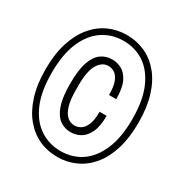

<svg xmlns="http://www.w3.org/2000/svg" viewBox="-165 -828 930 970"><g transform="rotate(30 300.5 -343.0)"><path d="M300 12Q243 12 194 -10.5Q145 -33 108 -77.5Q71 -122 50 -188.5Q29 -255 29 -343Q29 -431 50 -497.5Q71 -564 108 -608.5Q145 -653 194 -675.5Q243 -698 300 -698Q357 -698 406.5 -675.5Q456 -653 493 -608.5Q530 -564 550.5 -497.5Q571 -431 571 -343Q571 -255 550.5 -188.5Q530 -122 493 -77.5Q456 -33 406.5 -10.5Q357 12 300 12ZM297 -130Q262 -130 234 -149.5Q206 -169 189.5 -215.5Q173 -262 173 -342Q173 -422 189 -468Q205 -514 233 -534Q261 -554 297 -554Q327 -554 353.5 -539.5Q380 -525 397 -489.5Q414 -454 414 -390H372Q372 -440 361 -467Q350 -494 333 -505Q316 -516 297 -516Q261 -516 237.5 -478Q214 -440 214 -357V-328Q214 -273 224.5 -237.5Q235 -202 254 -185.5Q273 -169 297 -169Q316 -169 333.5 -180Q351 -191 362 -218Q373 -245 373 -293H414Q414 -231 397 -195.5Q380 -160 353.5 -145Q327 -130 297 -130ZM301 -22Q368 -22 420.5 -57Q473 -92 504 -163.5Q535 -235 535 -343Q535 -452 504 -523Q473 -594 420.5 -629Q368 -664 300 -664Q233 -664 180 -629Q127 -594 96 -523Q65 -452 65 -343Q65 -234 96 -163Q127 -92 180.5 -57Q234 -22 301 -22Z"/></g></svg>

Font: Archivo Condensed Thin
Style: Regular
Weight: 250
Width: 3
Designer: Hector Gatti
Foundry: Omnibus-Type
Version: Version 2.001